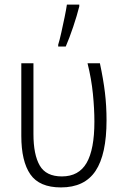

<svg xmlns="http://www.w3.org/2000/svg" viewBox="-20 -809 540 838"><path d="M246 9Q152 9 112.5 -48Q73 -105 73 -216V-533H126V-224Q126 -134 153.5 -86.5Q181 -39 250 -39Q324 -39 358 -98Q392 -157 392 -278Q392 -334 385.5 -399.5Q379 -465 362 -533H416Q431 -463 438 -405Q445 -347 445 -284Q445 -135 397 -63Q349 9 246 9ZM234 -614Q240 -633 247.5 -666.5Q255 -700 262 -734Q269 -768 272 -789H326V-781Q316 -741 299.5 -692Q283 -643 267 -606H234Z"/></svg>

Font: Noto Sans Mono ExtraCondensed Light
Style: Regular
Weight: 300
Width: 2
Designer: Monotype Design Team
Foundry: Monotype Imaging Inc.
Version: Version 2.014; ttfautohint (v1.8.4.7-5d5b)